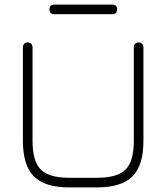

<svg xmlns="http://www.w3.org/2000/svg" viewBox="-20 -818 726 838"><path d="M217 -756Q196 -756 196 -777Q196 -798 217 -798H470Q491 -798 491 -777Q491 -756 470 -756ZM283 0Q176 0 128 -48Q80 -96 80 -203V-612Q80 -621 86 -627Q92 -633 101 -633Q110 -633 116 -627Q122 -621 122 -612V-203Q122 -114 158 -78Q194 -42 283 -42H403Q492 -42 528 -78Q564 -114 564 -203V-612Q564 -621 570 -627Q576 -633 585 -633Q594 -633 600 -627Q606 -621 606 -612V-203Q606 -96 558 -48Q510 0 403 0Z"/></svg>

Font: Jura Light
Style: Regular
Weight: 300
Designer: Daniel Johnson, Alexei Vanyashin
Foundry: Daniel Johnson
Version: Version 5.103